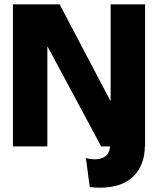

<svg xmlns="http://www.w3.org/2000/svg" viewBox="-20 -680 734 892"><path d="M40 0V-660H257L492 -213H494V-660H654V0H653Q652 88 599 140Q546 192 442 192Q427 192 417.5 191Q408 190 397 189L379 54Q397 60 422 60Q449 60 468 47.5Q487 35 492 0H450L202 -462H200V0Z"/></svg>

Font: Bricolage Grotesque 48pt ExtraBold
Style: Regular
Weight: 800
Designer: Mathieu Triay
Foundry: Atelier Triay
Version: Version 1.000; ttfautohint (v1.8.4.7-5d5b);gftools[0.9.32]